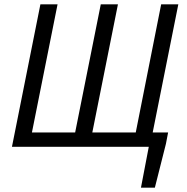

<svg xmlns="http://www.w3.org/2000/svg" viewBox="-20 -676 859 884"><path d="M35 0H665L629 188H693L744 -14L754 -66H683L801 -656H722L605 -66H405L523 -656H444L326 -66H127L245 -656H166Z"/></svg>

Font: Source Sans Pro
Style: Italic
Weight: 400
Italic angle: -11°
Designer: Paul D. Hunt
Foundry: Adobe Systems Incorporated
Version: Version 3.006;hotconv 1.0.111;makeotfexe 2.5.65597